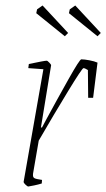

<svg xmlns="http://www.w3.org/2000/svg" viewBox="-20 -670 387 699"><path d="M335 -442 319 -314H301L300 -415Q289 -422 284 -422Q279 -422 227.5 -337.5Q176 -253 121 -158L101 -42Q100 -38 100 -32Q100 -24 106 -21Q112 -18 133 -15L132 -2Q119 2 104.5 5Q90 8 83 9Q80 9 73 2.5Q66 -4 66 -8L138 -418L83 -422L85 -437Q142 -449 150 -449Q153 -449 160 -441.5Q167 -434 166 -432L129 -206H133L150 -238Q188 -308 229 -381Q270 -454 276 -454Q287 -454 305.5 -450.5Q324 -447 335 -442ZM112 -622 115 -636 135 -650 228 -550 216 -538ZM231 -622 234 -636 254 -650 347 -550 335 -538Z"/></svg>

Font: Grenze Thin
Style: Italic
Weight: 250
Italic angle: -10°
Designer: Renata Polastri
Foundry: Omnibus-Type
Version: Version 1.002; ttfautohint (v1.8)